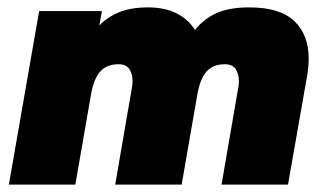

<svg xmlns="http://www.w3.org/2000/svg" viewBox="-20 -500 888 520"><path d="M580 0 626 -267Q627 -272 627 -282Q627 -299 618.5 -312.5Q610 -326 589 -326Q558 -326 540.5 -307.5Q523 -289 515 -247L472 0H292L338 -267Q339 -272 339 -282Q339 -299 330.5 -312.5Q322 -326 301 -326Q270 -326 252.5 -307.5Q235 -289 227 -247L184 0H4L86 -470H256L249 -431Q271 -454 303 -467Q335 -480 381 -480Q426 -480 458 -464Q490 -448 508 -419Q532 -449 566.5 -464.5Q601 -480 655 -480Q738 -480 777 -443Q816 -406 816 -342Q816 -331 815 -319.5Q814 -308 812 -296L760 0Z"/></svg>

Font: Celebes Black
Style: Italic
Weight: 900
Italic angle: -10°
Designer: Anugrah Pasau
Foundry: Lafontype
Version: Version 1.000; ttfautohint (v1.8.4)